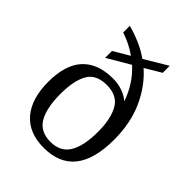

<svg xmlns="http://www.w3.org/2000/svg" viewBox="-217 -879 1006 1006"><g transform="rotate(45 286.0 -375.5)"><path d="M284 10Q173 10 114.5 -58.5Q56 -127 56 -252Q56 -378 114.5 -441Q173 -504 285 -504Q320 -504 353 -493Q386 -482 410 -461Q395 -506 369 -547.5Q343 -589 304 -625L178 -551V-602L266 -654Q217 -690 151 -712V-761Q194 -750 239 -730.5Q284 -711 320 -685L447 -761V-709L358 -656Q430 -593 472.5 -498Q515 -403 515 -282Q515 10 284 10ZM286 -37Q360 -37 393 -91.5Q426 -146 426 -251Q426 -347 394.5 -402Q363 -457 285 -457Q207 -457 176.5 -404Q146 -351 146 -251Q146 -148 178.5 -92.5Q211 -37 286 -37Z"/></g></svg>

Font: Noto Serif Hentaigana
Style: Regular
Weight: 400
Designer: Kazuhiro Yamada
Foundry: nipponia
Version: Version 1.000; ttfautohint (v1.8.4.7-5d5b)